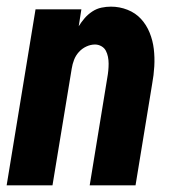

<svg xmlns="http://www.w3.org/2000/svg" viewBox="-20 -558 540 578"><path d="M0 0 87 -530H225L217 -479Q225 -492 235 -503.5Q245 -515 258 -523.5Q271 -532 285.5 -535Q300 -538 314 -538Q340 -538 364 -528.5Q388 -519 404.5 -501Q421 -483 430.5 -459.5Q440 -436 443 -410.5Q446 -385 444.5 -358.5Q443 -332 438 -305L388 0H250L303 -324Q305 -335 306 -345.5Q307 -356 307 -366.5Q307 -377 305 -387Q303 -397 298.5 -405.5Q294 -414 285 -419Q276 -424 266 -424Q253 -424 240 -418Q227 -412 217.5 -401.5Q208 -391 203 -378Q198 -365 196 -352L138 0Z"/></svg>

Font: Iosevka Curly Heavy Oblique
Style: Regular
Weight: 900
Italic angle: -9°
Monospace: yes
Designer: Belleve Invis
Foundry: Belleve Invis
Version: Version 11.1.0; ttfautohint (v1.8.3)